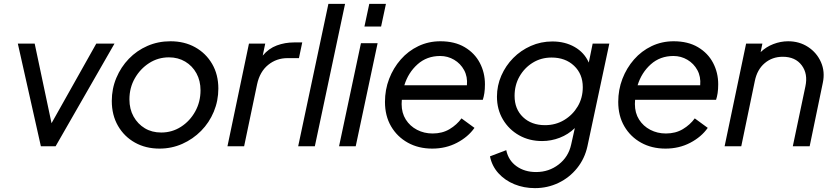

<svg xmlns="http://www.w3.org/2000/svg" viewBox="-20 -755 4311 991"><path d="M191 0 72 -530H159L246 -119L477 -530H571L267 0Z M803 12Q732 12 676.5 -19Q621 -50 589 -105.5Q557 -161 557 -234Q557 -297 580.5 -353Q604 -409 645 -451.5Q686 -494 741 -518Q796 -542 860 -542Q932 -542 987.5 -511Q1043 -480 1075 -425Q1107 -370 1107 -298Q1107 -235 1083.5 -178.5Q1060 -122 1018 -79.5Q976 -37 921 -12.5Q866 12 803 12ZM812 -71Q868 -71 914 -100.5Q960 -130 987.5 -179.5Q1015 -229 1015 -289Q1015 -338 994 -376.5Q973 -415 936 -437Q899 -459 852 -459Q796 -459 750 -429.5Q704 -400 676 -351Q648 -302 648 -242Q648 -192 669.5 -153.5Q691 -115 727.5 -93Q764 -71 812 -71Z M1154 0 1265 -530H1349L1336 -468Q1367 -505 1409 -520.5Q1451 -536 1497 -536H1540L1523 -455H1464Q1407 -455 1364 -420Q1321 -385 1307 -320L1240 0Z M1519 0 1675 -735H1761L1605 0Z M1861 -618 1886 -735H1972L1947 -618ZM1730 0 1843 -532H1929L1816 0Z M2211 12Q2140 12 2085 -18.5Q2030 -49 1998.5 -103Q1967 -157 1967 -229Q1967 -292 1988.5 -348Q2010 -404 2048.5 -448Q2087 -492 2139.5 -517Q2192 -542 2253 -542Q2327 -542 2378.5 -511.5Q2430 -481 2456.5 -430.5Q2483 -380 2483 -320Q2483 -294 2480 -274.5Q2477 -255 2472 -240H2054Q2053 -229 2053 -218Q2053 -172 2074.5 -138Q2096 -104 2132.5 -85Q2169 -66 2213 -66Q2263 -66 2300.5 -88.5Q2338 -111 2362 -144L2429 -95Q2396 -48 2338.5 -18Q2281 12 2211 12ZM2252 -466Q2183 -466 2135 -423Q2087 -380 2067 -315H2390Q2394 -359 2375.5 -393Q2357 -427 2324 -446.5Q2291 -466 2252 -466Z M2741 216Q2684 216 2635 196Q2586 176 2552.5 139Q2519 102 2509 52L2593 20Q2604 73 2646 103Q2688 133 2747 133Q2813 133 2863.5 94Q2914 55 2928 -9L2947 -94Q2913 -61 2869 -44Q2825 -27 2778 -27Q2712 -27 2659.5 -56.5Q2607 -86 2576 -138Q2545 -190 2545 -256Q2545 -313 2567.5 -364.5Q2590 -416 2629 -455.5Q2668 -495 2720 -518Q2772 -541 2831 -541Q2896 -541 2946 -512.5Q2996 -484 3019 -432L3039 -530H3125L3012 0Q2998 64 2958.5 113Q2919 162 2862.5 189Q2806 216 2741 216ZM2793 -109Q2848 -109 2892 -135.5Q2936 -162 2962 -206Q2988 -250 2988 -305Q2988 -373 2943 -415.5Q2898 -458 2827 -458Q2773 -458 2730 -431.5Q2687 -405 2661.5 -360.5Q2636 -316 2636 -260Q2636 -192 2679.5 -150.5Q2723 -109 2793 -109Z M3415 12Q3344 12 3289 -18.5Q3234 -49 3202.5 -103Q3171 -157 3171 -229Q3171 -292 3192.5 -348Q3214 -404 3252.5 -448Q3291 -492 3343.5 -517Q3396 -542 3457 -542Q3531 -542 3582.5 -511.5Q3634 -481 3660.5 -430.5Q3687 -380 3687 -320Q3687 -294 3684 -274.5Q3681 -255 3676 -240H3258Q3257 -229 3257 -218Q3257 -172 3278.5 -138Q3300 -104 3336.5 -85Q3373 -66 3417 -66Q3467 -66 3504.5 -88.5Q3542 -111 3566 -144L3633 -95Q3600 -48 3542.5 -18Q3485 12 3415 12ZM3456 -466Q3387 -466 3339 -423Q3291 -380 3271 -315H3594Q3598 -359 3579.5 -393Q3561 -427 3528 -446.5Q3495 -466 3456 -466Z M3720 0 3831 -530H3915L3906 -486Q3934 -513 3971.5 -527.5Q4009 -542 4048 -542Q4106 -542 4151 -512.5Q4196 -483 4217.5 -434Q4239 -385 4227 -328L4159 0H4072L4137 -309Q4151 -374 4118 -418Q4085 -462 4020 -462Q3966 -462 3927 -429Q3888 -396 3876 -337L3806 0Z"/></svg>

Font: Plus Jakarta Display
Style: Italic
Weight: 400
Italic angle: -12°
Designer: Gumpita Rahayu
Foundry: Tokotype Studio
Version: Version 1.000